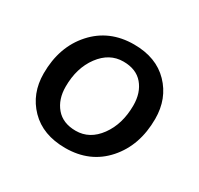

<svg xmlns="http://www.w3.org/2000/svg" viewBox="-117 -651 830 801"><g transform="rotate(30 298.0 -250.0)"><path d="M282 9Q174 9 111.5 -55Q49 -119 49 -216Q49 -344 123 -426.5Q197 -509 316 -509Q423 -509 485 -445Q547 -381 547 -284Q547 -156 474 -73.5Q401 9 282 9ZM284 -75Q351 -75 395.5 -136Q440 -197 440 -287Q440 -348 407.5 -386.5Q375 -425 313 -425Q246 -425 201 -364.5Q156 -304 156 -214Q156 -153 189 -114Q222 -75 284 -75Z"/></g></svg>

Font: Elaine Sans Medium
Style: Italic
Weight: 500
Italic angle: -13°
Designer: Wei Huang
Foundry: Wei Huang
Version: Version 2.001;December 24, 2019;FontCreator 12.0.0.2547 64-b